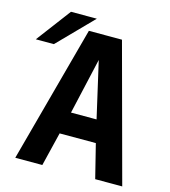

<svg xmlns="http://www.w3.org/2000/svg" viewBox="-157 -894 876 988"><g transform="rotate(15 281.0 -400.0)"><path d="M98.6 -799.8H236.3L56.6 -616.2H-39.6ZM212.9 -729H389.2L585.9 0H441.9L397 -180.2H204.1L160.2 0H16.1ZM369.1 -298.8 300.8 -597.2 232.9 -298.8Z"/></g></svg>

Font: Hack
Style: Bold
Weight: 700
Monospace: yes
Designer: Christopher Simpkins
Foundry: Christopher Simpkins
Version: Version 2.017